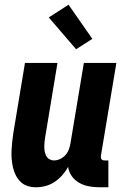

<svg xmlns="http://www.w3.org/2000/svg" viewBox="-20 -787 540 815"><path d="M133 8Q114 8 97 2.5Q80 -3 67.5 -15Q55 -27 47 -43Q39 -59 35 -76.5Q31 -94 29.5 -112.5Q28 -131 29 -149.5Q30 -168 32 -187Q34 -206 37 -225L86 -520H224L172 -206Q170 -195 169 -184.5Q168 -174 168 -163.5Q168 -153 170 -143Q172 -133 176.5 -124.5Q181 -116 190 -111Q199 -106 209 -106Q222 -106 235 -112Q248 -118 257.5 -128.5Q267 -139 272 -152Q277 -165 279 -178L336 -520H474L408 -124Q407 -116 411 -111Q415 -106 423 -106H440V8H404Q380 8 358 4Q336 0 317 -10.5Q298 -21 285 -39Q272 -57 269 -79Q259 -60 244.5 -43.5Q230 -27 212 -15Q194 -3 173.5 2.5Q153 8 133 8ZM303 -578 187 -713 271 -767 372 -622Z"/></svg>

Font: Iosevka Curly Heavy
Style: Italic
Weight: 900
Italic angle: -9°
Monospace: yes
Designer: Belleve Invis
Foundry: Belleve Invis
Version: Version 22.1.2; ttfautohint (v1.8.4)